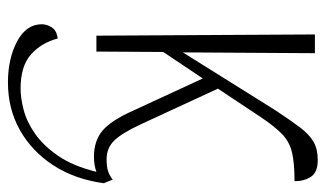

<svg xmlns="http://www.w3.org/2000/svg" viewBox="-184 -398 800 471"><g transform="rotate(90 215.5 -163.0)"><path d="M68 0 65 -536H111L109 -212L251 -439Q276 -477 293.5 -500Q311 -523 329 -533Q347 -543 373 -543Q403 -543 414 -526.5Q425 -510 425 -486Q381 -486 355 -480Q329 -474 310 -456Q291 -438 267 -402L198 -298L284 -112Q307 -62 325.5 -43.5Q344 -25 371 -25Q389 -25 400 -28.5Q411 -32 421 -40L430 -18Q420 54 385.5 106.5Q351 159 299 188Q247 217 183 217Q124 217 82 194.5Q40 172 40 134Q40 121 48 109Q56 97 75 95Q85 134 113.5 160Q142 186 198 186Q221 186 250 178.5Q279 171 308.5 150.5Q338 130 363 93.5Q388 57 402 0Q386 6 365 6Q326 6 301 -15Q276 -36 252 -90L173 -261L108 -164L107 0Z"/></g></svg>

Font: Noto Serif ExtraCondensed ExtraLight
Style: Regular
Weight: 200
Width: 2
Designer: Monotype Design Team
Foundry: Monotype Imaging Inc.
Version: Version 2.015